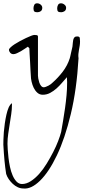

<svg xmlns="http://www.w3.org/2000/svg" viewBox="-90 -582 518 1132"><path d="M-53.7 443.4Q-59.6 406.2 -63.5 365.2Q-67.4 324.2 -70.3 270.5Q-70.3 261.7 -69.8 241.7Q-69.3 221.7 -67.4 196.8Q-65.4 171.9 -61.5 145Q-57.6 118.2 -52.2 94.2Q-46.9 70.3 -39.1 52.2Q-31.2 34.2 -19.5 26.4V34.2Q-19.5 63.5 -23.9 91.8Q-28.3 120.1 -32.7 148.9Q-37.1 177.7 -41.5 207Q-45.9 236.3 -45.9 265.6Q-45.9 277.3 -44.4 299.3Q-43 321.3 -40 347.7Q-37.1 374 -31.2 401.9Q-25.4 429.7 -15.6 452.1Q-5.9 474.6 7.8 488.8Q21.5 502.9 40 502.9Q65.4 502.9 91.3 486.3Q117.2 469.7 141.1 442.9Q165 416 185.5 382.3Q206.1 348.6 223.6 314.5Q241.2 280.3 252.9 249.5Q264.6 218.8 270.5 196.3Q276.4 164.1 282.2 128.4Q288.1 92.8 293.5 55.2Q298.8 17.6 302.2 -19.5Q305.7 -56.6 305.7 -93.8Q305.7 -94.7 305.7 -99.6Q305.7 -104.5 305.2 -109.9Q304.7 -115.2 304.7 -120.1Q304.7 -125 304.7 -127Q291 -112.3 275.9 -94.2Q260.7 -76.2 243.2 -60.5Q225.6 -44.9 205.6 -34.2Q185.5 -23.4 162.1 -23.4Q143.6 -23.4 130.4 -35.2Q117.2 -46.9 108.9 -64Q100.6 -81.1 96.2 -100.6Q91.8 -120.1 91.8 -135.7Q90.8 -144.5 89.8 -167.5Q88.9 -190.4 87.4 -216.3Q85.9 -242.2 84.5 -265.1Q83 -288.1 83 -297.9L74.2 -306.6Q67.4 -302.7 56.6 -294.9Q45.9 -287.1 33.7 -280.3Q21.5 -273.4 9.8 -268.1Q-2 -262.7 -10.7 -262.7Q-22.5 -262.7 -29.8 -271Q-37.1 -279.3 -37.1 -289.1Q-37.1 -293.9 -27.8 -302.7Q-18.6 -311.5 -4.4 -320.8Q9.8 -330.1 27.8 -339.8Q45.9 -349.6 62.5 -357.4Q79.1 -365.2 92.8 -370.6Q106.4 -376 112.3 -376Q116.2 -376 125 -375Q133.8 -374 133.8 -366.2V-135.7Q133.8 -129.9 135.7 -118.7Q137.7 -107.4 141.6 -95.7Q145.5 -84 152.3 -75.7Q159.2 -67.4 168 -67.4Q172.9 -67.4 180.7 -70.3Q188.5 -73.2 195.8 -77.1Q203.1 -81.1 209 -85.4Q214.8 -89.8 218.8 -93.8Q252 -123 279.8 -159.2Q307.6 -195.3 321.3 -238.3Q322.3 -241.2 324.7 -251.5Q327.1 -261.7 329.6 -273.9Q332 -286.1 335 -297.4Q337.9 -308.6 337.9 -314.5Q338.9 -321.3 339.4 -330.1Q339.8 -338.9 341.8 -347.2Q343.8 -355.5 348.6 -361.3Q353.5 -367.2 364.3 -367.2Q378.9 -367.2 380.4 -358.4Q381.8 -349.6 381.8 -337.9Q381.8 -325.2 379.9 -312.5Q377.9 -299.8 375.5 -287.6Q373 -275.4 372.1 -263.2Q371.1 -251 373 -238.3Q362.3 -54.7 327.6 89.8Q293 234.4 245.6 333.5Q198.2 432.6 146 483.4Q93.8 534.2 47.9 529.3Q31.2 529.3 15.1 522Q-1 514.6 -14.6 502Q-28.3 489.3 -38.6 474.1Q-48.8 459 -53.7 443.4ZM107.4 -533.2Q107.4 -543 111.8 -552.7Q116.2 -562.5 128.9 -562.5Q140.6 -562.5 149.9 -554.7Q159.2 -546.9 159.2 -536.1Q159.2 -522.5 150.4 -516.1Q141.6 -509.8 129.9 -509.8Q117.2 -509.8 112.3 -514.6Q107.4 -519.5 107.4 -533.2ZM247.1 -533.2Q247.1 -543 252 -552.7Q256.8 -562.5 269.5 -562.5Q280.3 -562.5 290 -554.7Q299.8 -546.9 299.8 -536.1Q299.8 -522.5 290.5 -516.1Q281.2 -509.8 270.5 -509.8Q256.8 -509.8 252 -514.6Q247.1 -519.5 247.1 -533.2Z"/></svg>

Font: Zeyada
Style: Regular
Weight: 400
Version: Version 1.002 2010